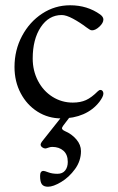

<svg xmlns="http://www.w3.org/2000/svg" viewBox="-20 -434 447 728"><path d="M35 0ZM35 -180Q35 -244 63.5 -297.5Q92 -351 140 -382.5Q188 -414 246 -414Q311 -414 360 -379Q372 -370 372 -360Q372 -347 357 -333Q342 -319 329 -319Q324 -319 319 -322.5Q314 -326 308 -330Q283 -349 257 -363Q231 -377 214 -377Q165 -377 134.5 -331Q104 -285 104 -212Q104 -166 124 -127.5Q144 -89 179 -67Q214 -45 256 -45Q285 -45 306 -54.5Q327 -64 351 -88Q356 -93 361 -93Q366 -93 369 -89Q372 -85 372 -79Q372 -68 357 -48Q333 -17 296 -1Q259 15 213 15Q163 15 122.5 -10.5Q82 -36 58.5 -80.5Q35 -125 35 -180ZM132 233Q132 214 145 214Q149 214 163.5 219.5Q178 225 198 225Q217 225 227 212.5Q237 200 237 180Q237 152 220.5 137.5Q204 123 178 123Q171 123 163 126Q155 129 152 129Q146 129 140 124.5Q134 120 134 114Q134 110 139 103L227 -8H258L220 42Q215 49 215 52Q215 58 226 63Q252 74 269.5 94.5Q287 115 287 139Q287 176 264.5 207Q242 238 212 256Q182 274 162 274Q146 274 139 265Q132 256 132 233Z"/></svg>

Font: EB Garamond
Style: Regular
Weight: 400
Designer: Georg Duffner and Octavio Pardo
Foundry: Georg Duffner
Version: Version 1.000; ttfautohint (v1.6)